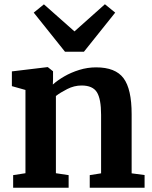

<svg xmlns="http://www.w3.org/2000/svg" viewBox="-20 -885 716 905"><path d="M100 -68.5V-461L36 -479V-548.5L202.5 -568.5H205.5L230 -549V-510.5L229 -486.5Q250.5 -506 282.8 -524.8Q315 -543.5 353.8 -555.5Q392.5 -567.5 433 -567.5Q524 -567.5 562.2 -516.5Q600.5 -465.5 600.5 -347V-68L661.5 -60V0H403V-59.5L456.5 -68V-344Q456.5 -418.5 436.8 -450.2Q417 -482 364.5 -482Q329.5 -482 296.8 -465.2Q264 -448.5 243.5 -432.5V-68.5L303.5 -59.5V0H42V-59.5ZM187 -864.5 331 -737 474.5 -865 523 -825.5 375.5 -641H286.5L139 -825.5Z"/></svg>

Font: Merriweather
Style: Bold
Weight: 700
Designer: Eben Sorkin
Foundry: Eben Sorkin
Version: Version 2.100; ttfautohint (v1.7.19-72a1) -l 8 -r 50 -G 200 